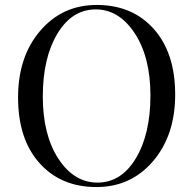

<svg xmlns="http://www.w3.org/2000/svg" viewBox="-20 -742 781 776"><path d="M688 -360Q688 -195 598.5 -90.5Q509 14 370 14Q226 14 139.5 -83Q53 -180 53 -348Q53 -513 142.5 -617.5Q232 -722 371 -722Q515 -722 601.5 -625Q688 -528 688 -360ZM153 -352Q153 -197 216 -100.5Q279 -4 374 -4Q470 -4 529 -102Q588 -200 588 -356Q588 -511 524.5 -607.5Q461 -704 367 -704Q271 -704 212 -606Q153 -508 153 -352Z"/></svg>

Font: Playfair Display
Style: Regular
Weight: 400
Designer: Claus Eggers S?rensen
Foundry: Claus Eggers S?rensen
Version: Version 1.003